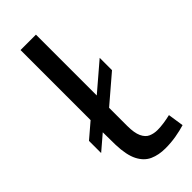

<svg xmlns="http://www.w3.org/2000/svg" viewBox="-242 -784 837 837"><g transform="rotate(-45 177.0 -365.0)"><path d="M230 10Q189 10 157.5 -4Q126 -18 107.5 -54Q89 -90 87 -155L86 -233L17 -174V-249L86 -308V-740H181V-365L306 -472V-396L181 -289V-178Q181 -134 192 -110.5Q203 -87 221.5 -79Q240 -71 262 -71Q280 -71 301 -74Q322 -77 343 -82L354 -9Q328 -1 296 4.5Q264 10 230 10Z"/></g></svg>

Font: Georama Extended
Style: Regular
Weight: 400
Width: 7
Designer: Jean-Baptiste Levee
Foundry: Production Type
Version: Version 1.000